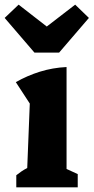

<svg xmlns="http://www.w3.org/2000/svg" viewBox="-32 -805 402 825"><path d="M38 0V-52Q48 -60 59.5 -68Q71 -76 85 -83L96 -360L36 -452Q85 -480 139.5 -497Q194 -514 254 -517V-79L302 -57V0ZM116 -579 -12 -728 48 -785 169 -691 291 -785 350 -728 222 -579Z"/></svg>

Font: Piazzolla Thin Black
Style: Regular
Weight: 900
Version: Version 2.005